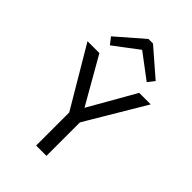

<svg xmlns="http://www.w3.org/2000/svg" viewBox="-264 -1031 1142 1142"><g transform="rotate(45 307.0 -460.5)"><path d="M332.2 -320.7 295.7 -224.9 41.2 -655H141.1ZM264 -302.9H350.7V0H264ZM285.8 -322 475.8 -655H572.8L319.7 -229.3ZM119.3 -774.1 288.3 -920.7H315.9L319 -857.3L152.7 -731.7ZM495.5 -774.1 462.4 -731.7 295.5 -857.3 298.5 -920.7H326.2Z"/></g></svg>

Font: Intel One Mono Light
Style: Regular
Weight: 300
Monospace: yes
Designer: Fred Shallcrass
Foundry: Frere-Jones Type LLC
Version: Version 1.004